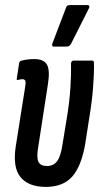

<svg xmlns="http://www.w3.org/2000/svg" viewBox="-20 -728 394 754"><path d="M160 6Q92 6 60.5 -32.5Q29 -71 42 -154L79 -388Q82 -404 79.5 -410.5Q77 -417 67 -417Q63 -417 59 -416Q55 -415 50 -414Q44 -413 46 -420L55 -479Q56 -488 65 -490Q76 -493 89 -494.5Q102 -496 115 -496Q152 -496 164.5 -474Q177 -452 168 -396L130 -150Q123 -109 131 -92.5Q139 -76 165 -76Q189 -76 203.5 -94Q218 -112 225 -158L243 -268Q253 -328 256.5 -384Q260 -440 259 -479Q260 -490 269 -490H342Q349 -490 349 -481Q350 -442 345.5 -384.5Q341 -327 331 -268L315 -165Q300 -76 264 -35Q228 6 160 6ZM191 -545Q186 -545 185 -549Q184 -553 186 -558L239 -697Q241 -704 245 -706Q249 -708 255 -708H324Q329 -708 330.5 -704Q332 -700 329 -695L259 -556Q253 -545 242 -545Z"/></svg>

Font: Sofia Sans Extra Condensed SemiBold
Style: Italic
Weight: 600
Italic angle: -9°
Designer: Botio Nikoltchev, Ani Petrova
Foundry: lettersoup
Version: Version 4.101